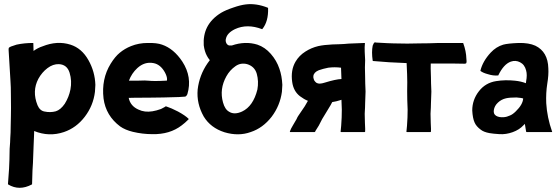

<svg xmlns="http://www.w3.org/2000/svg" viewBox="-20 -628 2674 916"><path d="M316 -415Q370 -398 402 -341Q433 -286 435 -223Q435 -212 433 -190Q425 -124 384.5 -71Q344 -18 285 2Q214 26 143 -3Q143 1 142.5 15Q142 29 140.5 63Q139 97 138 128Q138 142 135 185Q133 243 133 251Q133 252 132 252Q72 284 19 252Q18 251 18 250Q25 162 25 134L26 82Q29 46 29 31Q31 5 31 -25Q32 -49 32 -73Q33 -104 32 -173Q32 -215 30 -241L21 -391Q21 -399 23 -401L32 -406Q42 -410 59 -415Q96 -423 138 -423Q139 -423 139 -422Q139 -400 140 -385Q161 -400 183 -407Q253 -435 316 -415ZM316 -201Q324 -242 312 -281Q300 -320 261 -322Q233 -323 206.5 -303Q180 -283 163 -252Q132 -193 159 -126Q170 -100 192 -96Q220 -90 246 -97Q269 -104 289 -133Q309 -165 316 -201Z M880 -61V-60V-59Q862 -41 847 -30Q790 14 706 12Q660 12 614 1Q577 -8 553 -25Q485 -76 474 -158Q463 -251 508 -324Q529 -358 551 -376Q575 -396 605 -408Q642 -423 685 -423Q728 -424 753 -415Q809 -396 850 -334Q898 -260 874 -179Q869 -168 863 -167Q862 -167 833 -165Q824 -165 796 -164Q768 -163 759 -163Q727 -163 686 -162Q615 -162 594 -161Q602 -122 641 -105Q670 -91 707 -97Q726 -100 748 -108L765 -117Q770 -122 774 -120Q796 -113 829 -96Q864 -77 880 -61ZM635 -303Q608 -278 595 -243H630Q647 -244 670 -244Q675 -244 688 -243Q701 -242 702 -242Q717 -241 745 -242Q758 -243 768 -243H776Q776 -246 777 -250Q777 -264 766 -284Q745 -321 712 -327Q670 -335 635 -303Z M1135 -96Q1188 -121 1208 -201Q1215 -240 1205 -276Q1195 -311 1159 -322Q1128 -330 1103 -312Q1076 -293 1060 -264Q1026 -203 1044 -139Q1053 -106 1073 -95Q1098 -79 1135 -96ZM1313 -300Q1325 -266 1327 -223Q1327 -212 1325 -190Q1316 -124 1276 -71Q1234 -17 1176 2Q1118 23 1051 3Q985 -18 952 -72Q917 -134 923 -201Q931 -269 970 -326L981 -341Q972 -352 967 -362Q956 -382 952 -412Q949 -460 968 -498Q989 -539 1035 -567Q1057 -580 1093 -592Q1127 -604 1153 -607Q1203 -613 1258 -591L1259 -589Q1261 -526 1232 -490Q1232 -489 1230 -489Q1159 -516 1101 -489Q1064 -471 1058 -444Q1055 -434 1059 -424Q1063 -414 1073 -411H1082H1086Q1150 -433 1208 -415Q1244 -403 1272 -371Q1300 -339 1313 -300Z M1501 -293Q1477 -283 1475 -265Q1474 -258 1477 -250Q1478 -244 1485 -237Q1489 -232 1497 -230Q1508 -227 1530 -234Q1582 -250 1609 -251L1607 -305Q1577 -309 1546 -305Q1521 -300 1501 -293ZM1722 -259Q1722 -246 1722.5 -229.5Q1723 -213 1723.5 -204.5Q1724 -196 1724 -191Q1724 -183 1722 -135Q1722 -126 1721.5 -114.5Q1721 -103 1720.5 -96Q1720 -89 1720 -85Q1720 -63 1721 -42Q1723 -5 1722 0L1720 2H1607Q1605 2 1605 0Q1608 -23 1610 -67Q1612 -100 1609 -152L1603 -150Q1585 -144 1565 -141Q1561 -133 1557 -126L1534 -88Q1518 -62 1517 -60L1501 -29L1491 -13Q1485 -4 1483 1L1481 2H1364V1H1363V-1Q1367 -13 1378 -31L1395 -60Q1399 -71 1415 -93L1434 -121L1449 -147Q1431 -154 1411 -169Q1380 -193 1374 -237Q1366 -293 1390 -334Q1407 -363 1437 -382Q1465 -400 1498 -408Q1525 -414 1566 -416Q1583 -416 1598 -417L1620 -418L1644 -420Q1709 -423 1719 -423Q1721 -423 1721 -422Q1719 -404 1720 -381Q1722 -343 1722 -341Q1720 -312 1722 -259Z M2190 -422Q2204 -384 2205 -348Q2207 -333 2205 -328Q2204 -324 2196 -324Q2161 -324 2135 -325H2073H2035Q2034 -310 2036 -259Q2036 -246 2036.5 -229.5Q2037 -213 2037.5 -204.5Q2038 -196 2038 -191Q2038 -183 2036 -135Q2036 -126 2035.5 -114.5Q2035 -103 2034.5 -96Q2034 -89 2034 -85Q2034 -63 2035 -42Q2037 -5 2036 0L2034 2H1921Q1919 2 1919 0Q1922 -23 1924 -67Q1926 -100 1923 -152Q1922 -192 1923 -236Q1923 -267 1920 -325V-327Q1833 -330 1759 -337L1758 -339Q1752 -380 1758 -410Q1763 -423 1766 -425Q1769 -427 1774 -425Q1842 -421 1858 -421Q1926 -419 1982 -421Q2004 -421 2025.5 -421.5Q2047 -422 2058 -422.5Q2069 -423 2073 -423H2190Z M2614 0Q2616 2 2612 2H2492L2490 0L2484 -37L2478 -31Q2458 -9 2426 2.5Q2394 14 2363 12Q2331 10 2315 7Q2288 2 2274 -9Q2252 -25 2244 -44Q2235 -64 2233 -101Q2233 -152 2265 -193Q2296 -233 2347 -241Q2390 -248 2437 -243Q2466 -240 2489 -231Q2490 -235 2490 -240Q2496 -271 2490 -292Q2483 -320 2461 -331Q2440 -342 2417 -334Q2383 -322 2357 -268H2356Q2333 -266 2308 -274Q2285 -280 2273 -289L2272 -290V-291Q2283 -336 2321 -377Q2347 -405 2381 -415Q2403 -421 2455 -423Q2503 -424 2534 -410Q2594 -381 2596 -302Q2598 -271 2591 -229Q2584 -185 2586 -136Q2590 -68 2614 0ZM2441 -97Q2474 -129 2476 -158Q2470 -161 2444 -163Q2411 -163 2394 -159Q2372 -154 2355.5 -138.5Q2339 -123 2336 -103Q2333 -84 2347 -75.5Q2361 -67 2384 -69Q2398 -70 2413 -77Q2426 -82 2441 -97Z"/></svg>

Font: Tovari Sans
Style: Bold
Weight: 700
Designer: Verneri Kontto, Denis Ignatov
Foundry: Verneri Kontto
Version: Version 1.10 May 7, 2019